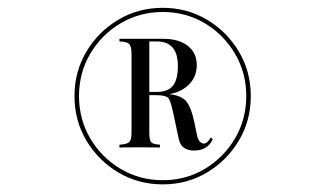

<svg xmlns="http://www.w3.org/2000/svg" viewBox="-20 -654 840 496"><path d="M400.4 -177.7Q337.4 -177.7 285.6 -208.5Q233.9 -239.3 203.1 -291Q172.4 -342.8 172.4 -405.8Q172.4 -468.8 203.1 -520.5Q233.9 -572.3 285.6 -603Q337.4 -633.8 400.4 -633.8Q463.4 -633.8 514.9 -603Q566.4 -572.3 597.2 -520.5Q627.9 -468.8 627.9 -405.8Q627.9 -342.8 597.2 -291Q566.4 -239.3 514.9 -208.5Q463.4 -177.7 400.4 -177.7ZM400.4 -188.5Q460.4 -188.5 509.3 -217.8Q558.1 -247.1 587.2 -296.6Q616.2 -346.2 616.2 -405.8Q616.2 -465.8 587.2 -515.1Q558.1 -564.5 509.3 -593.8Q460.4 -623 400.4 -623Q340.8 -623 291.5 -593.8Q242.2 -564.5 213.1 -515.1Q184.1 -465.8 184.1 -405.8Q184.1 -346.2 213.1 -296.6Q242.2 -247.1 291.5 -217.8Q340.8 -188.5 400.4 -188.5ZM288.6 -272.5V-280.3Q307.6 -281.2 313.7 -286.9Q319.8 -292.5 319.8 -311V-514.2Q319.8 -534.2 313.7 -540.3Q307.6 -546.4 288.6 -546.9V-553.7H402.3Q441.9 -553.7 465.1 -535.6Q488.3 -517.6 488.3 -485.8Q488.3 -457 469.5 -437Q450.7 -417 417 -410.6Q448.2 -407.7 461.2 -392.1Q474.1 -376.5 481.9 -338.9L489.7 -301.3Q491.2 -294.4 495.8 -288.8Q500.5 -283.2 506.8 -283.2Q515.6 -283.2 524.9 -299.3L529.3 -293.9Q516.1 -265.1 481.4 -265.1Q448.2 -265.1 441.9 -294.4L426.8 -365.2Q421.9 -388.2 416.7 -398.2Q411.6 -408.2 381.8 -408.2H365.7V-311Q365.7 -292.5 370.4 -286.9Q375 -281.2 393.1 -280.3V-272.9Q393.6 -272.5 393.1 -272.5V-272.9Q391.6 -272.9 381.3 -273.2Q371.1 -273.4 340.3 -273.4Q307.6 -273.4 298.1 -273.2Q288.6 -272.9 288.6 -272.5ZM385.3 -546.9H365.7V-416.5H385.3Q413.6 -416.5 426.5 -432.4Q439.5 -448.2 439.5 -483.4Q439.5 -546.9 385.3 -546.9Z"/></svg>

Font: Bacasime Antique
Style: Regular
Weight: 400
Designer: The DocRepair Project, Claus Eggers Sørensen
Foundry: Google
Version: Version 2.000